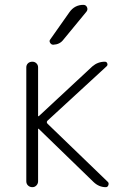

<svg xmlns="http://www.w3.org/2000/svg" viewBox="-20 -775 540 795"><path d="M114.3 0Q103.5 0 96.2 -6.8Q88.9 -13.7 88.9 -24.4V-496.1Q88.9 -505.9 95.7 -512.7Q102.5 -519.5 114.3 -519.5Q124 -519.5 130.9 -512.7Q137.7 -505.9 137.7 -496.1V-294.9Q137.7 -293.9 138.7 -293.9H140.6L362.3 -500Q384.8 -519.5 414.1 -519.5Q421.9 -519.5 424.3 -512.2Q426.8 -504.9 420.9 -500L176.8 -275.4Q170.9 -269.5 176.8 -262.7L426.8 -21.5Q431.6 -16.6 428.7 -8.3Q425.8 0 418 0Q389.6 0 367.2 -21.5L140.6 -241.2Q139.6 -242.2 138.7 -242.2Q137.7 -242.2 137.7 -241.2V-24.4Q137.7 -14.6 130.9 -7.3Q124 0 114.3 0ZM267.6 -724.6Q289.1 -754.9 325.2 -754.9Q335.9 -754.9 340.3 -745.1Q344.7 -735.4 337.9 -726.6L242.2 -610.4Q227.5 -590.8 200.2 -589.8Q192.4 -589.8 187.5 -597.7Q182.6 -605.5 188.5 -612.3Z"/></svg>

Font: Rounded-X Mgen+ 1mn light
Style: Regular
Weight: 200
Designer: [Source Han Sans]
Ryoko NISHIZUKA  (kana & ideographs); Paul D. Hunt (Latin, Greek & Cyrillic); Wenlong ZHANG  (bopomofo
Version: Version 1.059.20150602